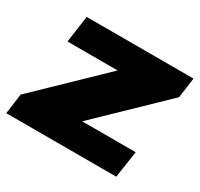

<svg xmlns="http://www.w3.org/2000/svg" viewBox="-125 -689 873 839"><g transform="rotate(30 311.5 -270.0)"><path d="M9 -102 323 -405H70L89 -540H628L614 -438L300 -135H570L550 0H-5Z"/></g></svg>

Font: Pathway Extreme 8pt Thin 12pt ExtraBold
Style: Italic
Weight: 800
Italic angle: -8°
Version: Version 1.001;gftools[0.9.26]